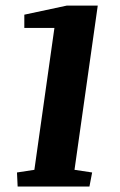

<svg xmlns="http://www.w3.org/2000/svg" viewBox="-20 -681 437 701"><path d="M306.6 0H44.4L42 -51.3L105.5 -61L178.7 -579.1H68.8V-627.4L224.1 -660.6H336.9L252 -61L316.4 -51.3Z"/></svg>

Font: Noticia Text
Style: Bold Italic
Weight: 700
Italic angle: -8°
Designer: JM Sole
Foundry: JM Sole
Version: Version 1.003